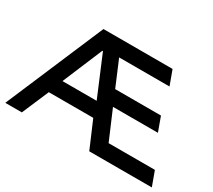

<svg xmlns="http://www.w3.org/2000/svg" viewBox="-128 -911 1272 1147"><g transform="rotate(30 508.0 -337.5)"><path d="M5 0 292.5 -675H769.2L805.8 -575H458.3L532.5 -399.2H848.3L884.2 -300.8H574.2L660 -100H979.2L1015.8 0H584.2L505 -185H198.3L119.2 0ZM235.8 -283.3H471.7L355.8 -559.2H351.7Z"/></g></svg>

Font: Funnel Display Medium
Style: Regular
Weight: 500
Designer: NORD ID, Kristian Moeller
Foundry: Dicotype
Version: Version 1.000